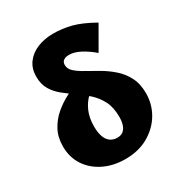

<svg xmlns="http://www.w3.org/2000/svg" viewBox="-172 -828 900 962"><g transform="rotate(-30 278.5 -347.0)"><path d="M276 16Q207 16 152.5 -10.5Q98 -37 66.5 -84.5Q35 -132 35 -195Q35 -248 56.5 -288Q78 -328 112 -357Q146 -386 183 -405Q220 -424 251.5 -435Q283 -446 299 -450L347 -397Q310 -381 281.5 -355Q253 -329 236.5 -291.5Q220 -254 220 -204Q220 -169 228.5 -145Q237 -121 254 -109Q271 -97 293 -97Q315 -97 328 -107.5Q341 -118 347.5 -137Q354 -156 354 -183Q354 -238 335 -275Q316 -312 286.5 -339Q257 -366 224 -388.5Q191 -411 161 -435Q131 -459 112.5 -490Q94 -521 94 -565Q94 -612 118.5 -644.5Q143 -677 184 -693.5Q225 -710 275 -710Q326 -710 377.5 -697Q429 -684 500 -644L424 -512Q389 -542 354.5 -560Q320 -578 290 -578Q271 -578 259 -570Q247 -562 247 -544Q247 -521 267.5 -503Q288 -485 320 -467.5Q352 -450 388 -429Q424 -408 456 -380Q488 -352 508.5 -313Q529 -274 529 -219Q529 -156 498 -103Q467 -50 410 -17Q353 16 276 16Z"/></g></svg>

Font: Ysabeau Office Black
Style: Regular
Weight: 900
Designer: Christian Thalmann (Catharsis Fonts)
Version: Version 2.001;gftools[0.9.30]; featfreeze: tnum,lnum,ss02